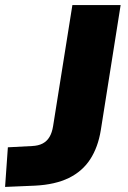

<svg xmlns="http://www.w3.org/2000/svg" viewBox="-46 -725 503 756"><path d="M-26 11 -15 -145 80 -150Q105 -151 122 -160Q139 -169 149 -186Q159 -203 163 -228L239 -705H429L351 -213Q340 -145 309 -97.5Q278 -50 224.5 -24Q171 2 92 6Z"/></svg>

Font: Nunito Sans 8pt Black
Style: Italic
Weight: 900
Italic angle: -9°
Version: Version 3.101;gftools[0.9.27]